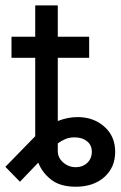

<svg xmlns="http://www.w3.org/2000/svg" viewBox="-20 -682 448 713"><path d="M311.1 -545.5V-467.3H194.6V-232.6Q231.5 -247.2 268.5 -247.2Q327.1 -247.2 367.4 -211.8Q407.7 -176.5 407.7 -117.9Q407.7 -60.4 367.5 -24.5Q327.4 11.4 261.4 11.4Q203.5 11.4 169.9 -14.9Q136.4 -41.2 122.2 -78.1L54 -7.1L0 -62.5L110.8 -176.1V-467.3H22.7V-545.5H110.8V-661.9H194.6V-545.5ZM194.6 -120.7Q194.6 -96.2 214.7 -78.7Q234.7 -61.1 261.4 -61.1Q286.9 -61.1 304 -77.2Q321 -93.4 321 -117.9Q321 -143.5 302.9 -157.7Q284.8 -171.9 257.1 -171.9Q238.3 -171.9 223 -165.7Q207.7 -159.4 194.6 -149.5Z"/></svg>

Font: Inter UI
Style: Regular
Weight: 400
Designer: Rasmus Andersson
Foundry: rsms
Version: Version 2.2